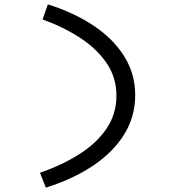

<svg xmlns="http://www.w3.org/2000/svg" viewBox="-20 -755 790 879"><path d="M190 104 163 36Q264 1 343 -49Q422 -99 467.5 -166Q513 -233 513 -317Q513 -400 468.5 -465.5Q424 -531 348 -581Q272 -631 175 -666L199 -735Q320 -697 410 -636.5Q500 -576 549.5 -496Q599 -416 599 -320Q599 -221 548.5 -139.5Q498 -58 406 3.5Q314 65 190 104Z"/></svg>

Font: Inconsolata ExtraExpanded Thin
Style: Regular
Weight: 100
Width: 8
Monospace: yes
Designer: Raph Levien, Cyreal, Brenton Simpson
Foundry: Raph Levien, Cyreal, Google
Version: Version 3.100; ttfautohint (v1.8.4.7-5d5b)